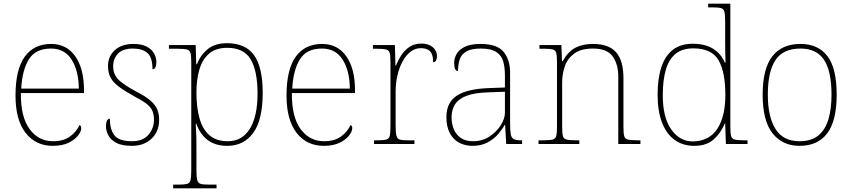

<svg xmlns="http://www.w3.org/2000/svg" viewBox="-20 -780 4617 1040"><path d="M266 10Q173 10 118.5 -60.5Q64 -131 64 -262Q64 -404 114 -473Q164 -542 257 -542Q340 -542 387.5 -475.5Q435 -409 435 -290V-276H93Q92 -146 140.5 -80.5Q189 -15 267 -15Q324 -15 359 -40.5Q394 -66 411 -103Q416 -100 418 -96Q420 -92 420 -85Q420 -68 402.5 -45.5Q385 -23 351 -6.5Q317 10 266 10ZM407 -300Q406 -397 368 -457Q330 -517 256 -517Q172 -517 136 -458Q100 -399 95 -300Z M695 10Q639 10 608.5 -7Q578 -24 566 -48.5Q554 -73 554 -95Q554 -109 556.5 -118.5Q559 -128 563.5 -132.5Q568 -137 575 -137Q575 -80 599.5 -47.5Q624 -15 695 -15Q754 -15 784 -50Q814 -85 814 -132Q814 -156 807 -175.5Q800 -195 779.5 -213Q759 -231 718 -252Q660 -284 626.5 -308.5Q593 -333 579 -359.5Q565 -386 565 -422Q565 -475 602 -508.5Q639 -542 703 -542Q748 -542 775.5 -527Q803 -512 815 -489.5Q827 -467 827 -445Q827 -426 822 -415.5Q817 -405 806 -405Q806 -470 778 -493.5Q750 -517 700 -517Q645 -517 619 -489.5Q593 -462 593 -421Q593 -374 626 -344.5Q659 -315 720 -283Q771 -257 797 -233.5Q823 -210 832.5 -185.5Q842 -161 842 -131Q842 -68 801 -29Q760 10 695 10Z M918 240V220H949Q979 220 993.5 216Q1008 212 1012 195.5Q1016 179 1016 142V-442Q1016 -477 1012 -492.5Q1008 -508 992 -512Q976 -516 939 -516H895V-536H1040L1043 -432H1047Q1064 -479 1103.5 -512.5Q1143 -546 1210 -546Q1310 -546 1356.5 -480.5Q1403 -415 1403 -278Q1403 -130 1351.5 -60Q1300 10 1211 10Q1147 10 1105.5 -21Q1064 -52 1043 -111H1041Q1040 -99 1042 -70.5Q1044 -42 1044 13V142Q1044 179 1048.5 195.5Q1053 212 1067 216Q1081 220 1111 220H1153V240ZM1214 -15Q1291 -15 1333 -82Q1375 -149 1375 -273Q1375 -395 1338 -458Q1301 -521 1211 -521Q1149 -521 1112.5 -489.5Q1076 -458 1060 -403Q1044 -348 1044 -279Q1044 -199 1060.5 -139.5Q1077 -80 1114.5 -47.5Q1152 -15 1214 -15Z M1734 10Q1641 10 1586.5 -60.5Q1532 -131 1532 -262Q1532 -404 1582 -473Q1632 -542 1725 -542Q1808 -542 1855.5 -475.5Q1903 -409 1903 -290V-276H1561Q1560 -146 1608.5 -80.5Q1657 -15 1735 -15Q1792 -15 1827 -40.5Q1862 -66 1879 -103Q1884 -100 1886 -96Q1888 -92 1888 -85Q1888 -68 1870.5 -45.5Q1853 -23 1819 -6.5Q1785 10 1734 10ZM1875 -300Q1874 -397 1836 -457Q1798 -517 1724 -517Q1640 -517 1604 -458Q1568 -399 1563 -300Z M2006 0V-20H2028Q2058 -20 2072.5 -24Q2087 -28 2091 -44.5Q2095 -61 2095 -98V-442Q2095 -477 2091 -492.5Q2087 -508 2071 -512Q2055 -516 2018 -516H2000V-536H2119L2122 -424H2124Q2136 -453 2153.5 -480.5Q2171 -508 2198 -526Q2225 -544 2263 -544Q2301 -544 2324 -524.5Q2347 -505 2347 -476Q2347 -463 2342 -453Q2337 -443 2326 -443Q2326 -472 2318.5 -488.5Q2311 -505 2296 -512Q2281 -519 2258 -519Q2229 -519 2204 -500Q2179 -481 2161 -448Q2143 -415 2133 -372.5Q2123 -330 2123 -284V-98Q2123 -61 2127.5 -44.5Q2132 -28 2146 -24Q2160 -20 2190 -20H2225V0Z M2539 10Q2500 10 2468 -6.5Q2436 -23 2417 -58Q2398 -93 2398 -146Q2398 -225 2454.5 -262Q2511 -299 2632 -303L2715 -306V-371Q2715 -414 2706 -446.5Q2697 -479 2669 -498Q2641 -517 2584 -517Q2535 -517 2508 -502.5Q2481 -488 2471 -460.5Q2461 -433 2461 -395Q2451 -395 2445.5 -406Q2440 -417 2440 -441Q2440 -462 2452 -485.5Q2464 -509 2495.5 -525.5Q2527 -542 2584 -542Q2672 -542 2707.5 -499.5Q2743 -457 2743 -386V-110Q2743 -73 2746.5 -53.5Q2750 -34 2762 -27Q2774 -20 2801 -20H2808V0H2722L2716 -104H2714Q2703 -83 2680.5 -56Q2658 -29 2623 -9.5Q2588 10 2539 10ZM2543 -15Q2592 -15 2630.5 -40Q2669 -65 2692 -101Q2715 -137 2715 -170V-283L2629 -280Q2551 -278 2507 -261Q2463 -244 2444.5 -214.5Q2426 -185 2426 -145Q2426 -111 2437.5 -81.5Q2449 -52 2475 -33.5Q2501 -15 2543 -15Z M2897 0V-20H2920Q2957 -20 2973 -24Q2989 -28 2993 -43.5Q2997 -59 2997 -94V-442Q2997 -477 2993 -492.5Q2989 -508 2974.5 -512Q2960 -516 2930 -516H2902V-536H3021L3024 -449H3028Q3058 -502 3097.5 -522Q3137 -542 3192 -542Q3278 -542 3317.5 -496.5Q3357 -451 3357 -357V-94Q3357 -59 3361 -43.5Q3365 -28 3381.5 -24Q3398 -20 3434 -20H3449V0H3329V-365Q3329 -432 3298.5 -474.5Q3268 -517 3192 -517Q3127 -517 3090.5 -490Q3054 -463 3039.5 -421Q3025 -379 3025 -334V-94Q3025 -59 3029 -43.5Q3033 -28 3049.5 -24Q3066 -20 3102 -20H3118V0Z M3740 10Q3679 10 3634.5 -22Q3590 -54 3566 -116Q3542 -178 3542 -267Q3542 -355 3562.5 -416.5Q3583 -478 3625 -510.5Q3667 -543 3732 -543Q3799 -543 3842.5 -516Q3886 -489 3906 -441H3910Q3909 -469 3908.5 -495.5Q3908 -522 3908 -543V-662Q3908 -699 3904 -715.5Q3900 -732 3885.5 -736Q3871 -740 3841 -740H3816V-760H3936V-94Q3936 -59 3940 -43.5Q3944 -28 3960 -24Q3976 -20 4013 -20H4029V0H3912L3908 -111H3906Q3884 -59 3845.5 -24.5Q3807 10 3740 10ZM3734 -14Q3823 -16 3866 -83Q3909 -150 3909 -265Q3909 -390 3872 -454Q3835 -518 3735 -518Q3676 -518 3639.5 -488.5Q3603 -459 3586.5 -402Q3570 -345 3570 -264Q3570 -143 3616.5 -78Q3663 -13 3734 -14Z M4311 10Q4218 10 4164.5 -58Q4111 -126 4111 -267Q4111 -407 4163 -474.5Q4215 -542 4316 -542Q4411 -542 4461.5 -476.5Q4512 -411 4512 -267Q4512 -126 4461 -58Q4410 10 4311 10ZM4311 -15Q4375 -15 4413 -46.5Q4451 -78 4467.5 -134.5Q4484 -191 4484 -267Q4484 -395 4443.5 -456Q4403 -517 4316 -517Q4222 -517 4180.5 -454.5Q4139 -392 4139 -267Q4139 -148 4180.5 -81.5Q4222 -15 4311 -15Z"/></svg>

Font: Noto Serif Hebrew Thin
Style: Regular
Weight: 250
Version: Version 2.003